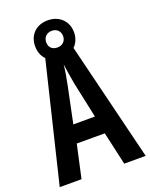

<svg xmlns="http://www.w3.org/2000/svg" viewBox="-160 -958 817 1043"><g transform="rotate(-20 248.5 -437.0)"><path d="M373 0H497L329 -685C349 -704 361 -733 361 -765C361 -829 314 -874 248 -874C180 -874 136 -829 136 -764C136 -732 147 -705 166 -686L0 0H126L168 -191H330ZM249 -717C217 -717 200 -736 200 -765C200 -793 221 -813 249 -813C279 -813 298 -793 298 -765C298 -736 277 -717 249 -717ZM267 -501 311 -295H186L229 -502C238 -544 245 -586 248 -619C253 -585 259 -544 267 -501Z"/></g></svg>

Font: Noto Sans Myanmar ExtraCondensed SemiBold
Style: Regular
Weight: 600
Width: 2
Designer: Monotype Design Team
Foundry: Monotype Imaging Inc.
Version: Version 2.107